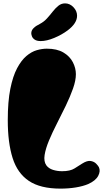

<svg xmlns="http://www.w3.org/2000/svg" viewBox="-20 -1102 610 1136"><path d="M338 14Q219 14 151 -31.5Q83 -77 54.5 -167.5Q26 -258 26 -391Q26 -501 41 -576Q56 -651 81 -698Q106 -745 136 -770.5Q166 -796 197.5 -805Q229 -814 257 -814Q317 -814 355 -791.5Q393 -769 411 -734Q429 -699 429 -663Q429 -626 412 -578Q395 -530 369.5 -477Q344 -424 317 -371.5Q290 -319 270 -271Q250 -223 244 -185Q238 -147 254 -124Q268 -105 293.5 -97Q319 -89 347 -89Q395 -89 421 -105.5Q447 -122 466 -134Q496 -153 516.5 -149.5Q537 -146 549 -133.5Q561 -121 565 -113Q576 -90 561 -61.5Q546 -33 502 -13Q471 0 428.5 7Q386 14 338 14ZM221 -859Q198 -859 185.5 -867.5Q173 -876 169 -887Q165 -898 165 -905Q165 -922 178.5 -935.5Q192 -949 215 -960Q240 -973 258 -993Q276 -1013 292 -1033.5Q308 -1054 325.5 -1068Q343 -1082 365 -1082Q393 -1082 414.5 -1059.5Q436 -1037 436 -1009Q436 -964 380 -922Q345 -896 300.5 -877.5Q256 -859 221 -859Z"/></svg>

Font: Matemasie
Style: Regular
Weight: 400
Designer: Adam Yeo
Version: Version 1.001; ttfautohint (v1.8.4.7-5d5b)